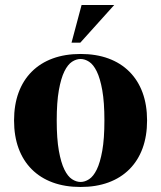

<svg xmlns="http://www.w3.org/2000/svg" viewBox="-20 -730 640 765"><path d="M36 0ZM301 -5Q318 -5 335 -16Q352 -27 365.5 -54.5Q379 -82 387.5 -129.5Q396 -177 396 -250Q396 -323 387.5 -370.5Q379 -418 365.5 -445.5Q352 -473 335 -484Q318 -495 301 -495Q284 -495 267 -484Q250 -473 236.5 -445.5Q223 -418 214.5 -370.5Q206 -323 206 -250Q206 -177 214.5 -129.5Q223 -82 236.5 -54.5Q250 -27 267 -16Q284 -5 301 -5ZM301 -515Q363 -515 412 -497Q461 -479 495.5 -444.5Q530 -410 548 -361Q566 -312 566 -250Q566 -188 548 -139Q530 -90 495.5 -55.5Q461 -21 412 -3Q363 15 301 15Q239 15 190 -3Q141 -21 106.5 -55.5Q72 -90 54 -139Q36 -188 36 -250Q36 -312 54 -361Q72 -410 106.5 -444.5Q141 -479 190 -497Q239 -515 301 -515ZM435 -710 300 -560H265L305 -710Z"/></svg>

Font: Yeseva One
Style: Regular
Weight: 400
Designer: Jovanny Lemonad
Foundry: Jovanny Lemonad
Version: Version 2.001; ttfautohint (v0.91) -l 8 -r 50 -G 200 -x 0 -w